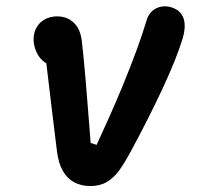

<svg xmlns="http://www.w3.org/2000/svg" viewBox="-20 -587 660 618"><path d="M163.5 -98.9Q154.8 -171 145.3 -247.8Q132.2 -358.9 125.2 -416.1L149.7 -377.8Q131 -379 117 -392Q103.1 -405 95.6 -423.6Q88.1 -442.2 88.1 -460.5Q88.1 -482.4 98 -499.2Q107.9 -516.1 125.2 -525.2Q142.6 -534.3 163.9 -534.3Q195.9 -534.3 217.4 -514.1Q238.9 -493.9 243.5 -454Q246.4 -428.7 249.5 -396.8Q252.7 -364.8 255.7 -328.2Q260.3 -274.7 264.3 -222Q268.3 -169.4 271.8 -126.8L291.1 -120.8Q312.2 -166.2 333.4 -214.1Q354.6 -261.9 374.8 -310.7Q427.8 -439.9 452 -522.1Q457.5 -540.8 470.5 -552Q483.4 -563.2 500.4 -565.9Q517.3 -568.5 534.4 -562.5Q562.9 -552.6 571.1 -526.9Q579.2 -501.2 567.8 -462.8Q547.1 -395 501 -297.1Q455 -199.2 404.2 -105.8L402.2 -101.7Q380 -60.8 363 -37.6Q346.1 -14.5 324 -1.4Q301.8 11.8 270.9 11.8Q241 11.8 218.8 -0.2Q196.6 -12.1 182.5 -36.5Q168.4 -60.8 163.5 -98.9Z"/></svg>

Font: Monaspace Radon Var
Style: Regular
Weight: 400
Designer: Riley Cran and the Lettermatic Team
Version: Version 1.000 (Monaspace Radon Var)